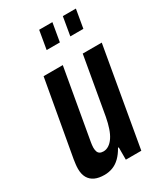

<svg xmlns="http://www.w3.org/2000/svg" viewBox="-185 -802 769 892"><g transform="rotate(-30 200.0 -356.0)"><path d="M105 12Q74 12 53.5 2.5Q33 -7 22 -26Q11 -45 11 -74Q11 -85 12.5 -97.5Q14 -110 16 -123L88 -527H191L125 -152Q124 -145 123 -138Q122 -131 122 -124Q122 -112 125 -103Q128 -94 135.5 -89.5Q143 -85 155 -85Q170 -85 184 -94Q198 -103 209.5 -120Q221 -137 229.5 -162Q238 -187 244 -219L298 -527H400L308 0H225V-66H221Q206 -39 188 -21.5Q170 -4 149 4Q128 12 105 12ZM161 -625 178 -724H249L232 -625ZM288 -625 305 -724H375L358 -625Z"/></g></svg>

Font: Archivo ExtraCondensed SemiBold
Style: Italic
Weight: 600
Width: 2
Italic angle: -10°
Designer: Hector Gatti
Foundry: Omnibus-Type
Version: Version 2.001